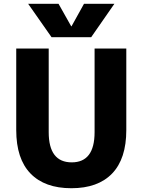

<svg xmlns="http://www.w3.org/2000/svg" viewBox="-20 -987 755 1017"><path d="M359 -848 425 -967H586L463 -790H253L129 -967H290L357 -848ZM238 -730V-287Q238 -127 360 -127Q481 -127 481 -287V-730H649V-298Q649 -146 574 -68Q499 10 358 10Q217 10 141.5 -68Q66 -146 66 -298V-730Z"/></svg>

Font: M PLUS 1p ExtraBold
Style: Regular
Weight: 800
Version: Version 1.062